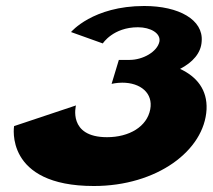

<svg xmlns="http://www.w3.org/2000/svg" viewBox="-20 -604 710 641"><path d="M323.2 -459C323.2 -459 357.5 -513 440.5 -513C482.5 -513 517.4 -493 512.2 -465C505 -431 456.8 -404 412.8 -404H376.8L352.6 -324C352.6 -324 369.2 -328 388.2 -328C449.2 -328 491.8 -293 481.6 -239C470.7 -181 411.3 -146 337.3 -146C205.3 -146 233.6 -252 233.6 -252L27 -183C27 -183 -6.6 17 293.4 17C503.4 17 662.5 -101 669.6 -239C672.5 -304 637.3 -348 581.2 -374C623.6 -396 651.3 -427 653.3 -466C659.3 -538 577.4 -584 461.4 -584C289.4 -584 217.1 -497 217.1 -497Z"/></svg>

Font: Hussar Milosc
Style: Obl
Weight: 700
Foundry: Cannot Into Space Fonts
Version: Version 1.02